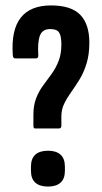

<svg xmlns="http://www.w3.org/2000/svg" viewBox="-20 -681 375 707"><path d="M109 -208Q103 -208 103 -218V-259Q103 -293 113 -319Q123 -345 139 -366.5Q155 -388 170.5 -409.5Q186 -431 196 -457Q206 -483 206 -517Q206 -549 197.5 -561.5Q189 -574 165 -574Q136 -574 127 -550Q118 -526 121 -478Q122 -466 112 -466H37Q31 -466 29 -470Q27 -474 27 -480Q21 -571 56.5 -616Q92 -661 168 -661Q242 -661 275.5 -626.5Q309 -592 309 -524Q309 -481 299 -448Q289 -415 273.5 -389.5Q258 -364 242.5 -342.5Q227 -321 216.5 -299.5Q206 -278 206 -253V-218Q206 -208 197 -208ZM157 6Q126 6 110 -8.5Q94 -23 94 -52V-67Q94 -97 110 -111.5Q126 -126 157 -126Q187 -126 203 -111.5Q219 -97 219 -67V-52Q219 -23 203 -8.5Q187 6 157 6Z"/></svg>

Font: Sofia Sans Extra Condensed
Style: Bold
Weight: 700
Designer: Botio Nikoltchev, Ani Petrova
Foundry: lettersoup
Version: Version 4.101